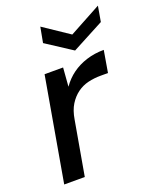

<svg xmlns="http://www.w3.org/2000/svg" viewBox="-134 -796 718 877"><g transform="rotate(-20 224.5 -357.5)"><path d="M25 0 113 -504H203L196 -413Q219 -446 250 -468.5Q281 -491 320.5 -503.5Q360 -516 405 -516L387 -410H352Q319 -410 290 -403Q261 -396 237 -378.5Q213 -361 195.5 -333Q178 -305 171 -262L125 0ZM449 -715 436 -640 281 -558 155 -640 169 -715 294 -631Z"/></g></svg>

Font: DM Sans Medium
Style: Italic
Weight: 500
Italic angle: -10°
Designer: Colophon Foundry, Jonny Pinhorn
Foundry: Colophon Foundry
Version: Version 4.004;gftools[0.9.30]